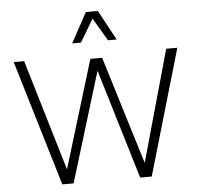

<svg xmlns="http://www.w3.org/2000/svg" viewBox="-61 -1019 1118 1082"><g transform="rotate(-5 497.5 -478.0)"><path d="M247.6 0 34.7 -710.4H93.8L281.2 -82L466.8 -690.9H533.2L720.7 -80.1L897.5 -710.4H960.4L753.4 0H688L501 -620.6L311.5 0ZM372.1 -786.6 464.4 -956.1H532.2L624 -786.6H574.7L498.5 -915.5L421.9 -786.6Z"/></g></svg>

Font: Comme ExtraLight
Style: Regular
Weight: 250
Version: Version 1.000;gftools[0.9.27]